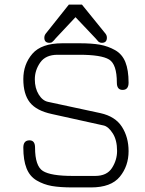

<svg xmlns="http://www.w3.org/2000/svg" viewBox="-20 -820 642 848"><path d="M133.8 -469.7Q133.8 -430.7 150.9 -402.8Q168 -375 192.4 -370.1L423.8 -320.3Q489.3 -305.7 518.6 -259.8Q547.9 -213.9 547.9 -152.3Q547.9 -86.9 509.3 -39.6Q470.7 7.8 381.8 7.8H300.8Q245.1 7.8 209 1.5Q172.9 -4.9 142.1 -22.9Q111.3 -41 97.2 -76.7Q83 -112.3 83 -168Q83 -200.2 110.4 -200.2Q134.8 -200.2 134.8 -168Q134.8 -86.9 169.4 -64.9Q204.1 -43 300.8 -43H400.4Q452.1 -43 474.6 -78.1Q497.1 -113.3 497.1 -153.3Q497.1 -201.2 478 -231Q459 -260.7 438.5 -265.6L209 -316.4Q140.6 -331.1 111.8 -367.7Q83 -404.3 83 -470.7Q83 -536.1 123 -582.5Q163.1 -628.9 255.9 -628.9H330.1Q385.7 -628.9 421.4 -622.6Q457 -616.2 488.3 -598.6Q519.5 -581.1 533.7 -545.9Q547.9 -510.7 547.9 -455.1Q547.9 -422.9 521.5 -422.9Q496.1 -422.9 496.1 -455.1Q496.1 -536.1 461.9 -557.1Q427.7 -578.1 330.1 -578.1H234.4Q181.6 -578.1 157.7 -543.9Q133.8 -509.8 133.8 -469.7ZM181.6 -670.9 284.2 -799.8H341.8L446.3 -670.9Q452.1 -663.1 452.1 -653.3Q452.1 -630.9 429.7 -630.9Q424.8 -630.9 420.4 -632.8Q416 -634.8 414.6 -636.2Q413.1 -637.7 408.2 -643.6Q403.3 -649.4 402.3 -650.4L313.5 -744.1L225.6 -650.4Q223.6 -648.4 220.7 -644.5Q217.8 -640.6 215.8 -639.2Q213.9 -637.7 211.4 -635.3Q209 -632.8 205.6 -631.8Q202.1 -630.9 198.2 -630.9Q175.8 -630.9 175.8 -653.3Q175.8 -663.1 181.6 -670.9Z"/></svg>

Font: Jura
Style: Book
Weight: 400
Version: Version 2.3